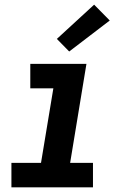

<svg xmlns="http://www.w3.org/2000/svg" viewBox="-20 -804 540 824"><path d="M29 0V-105H156L209 -425H110V-530H351L281 -105H379V0ZM277 -583 224 -637 384 -784 451 -716Z"/></svg>

Font: Iosevka Curly XBdObl
Style: Regular
Weight: 800
Italic angle: -9°
Monospace: yes
Designer: Belleve Invis
Foundry: Belleve Invis
Version: Version 11.1.0; ttfautohint (v1.8.3)